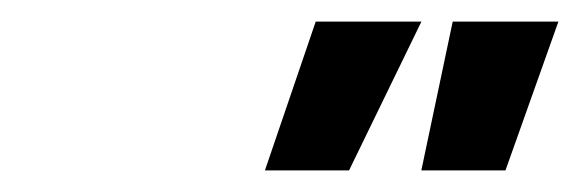

<svg xmlns="http://www.w3.org/2000/svg" viewBox="-20 -613 538 178"><path d="M399.7 -593 370.6 -455H448.6L497.7 -593ZM272.7 -593 225.6 -455H303.6L370.7 -593Z"/></svg>

Font: Hussar Milosc
Style: Obl
Weight: 700
Foundry: Cannot Into Space Fonts
Version: Version 1.02